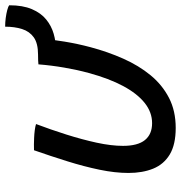

<svg xmlns="http://www.w3.org/2000/svg" viewBox="2 -674 696 739"><g transform="rotate(-90 349.5 -304.0)"><path d="M471.8 -503.6Q478.2 -504.2 486.9 -504.7Q495.6 -505.1 509.7 -505.1Q518 -505.1 530.7 -504.7Q543.4 -504.3 555.3 -503.8Q567.2 -503.2 572.4 -502.1Q567.6 -453.4 559.3 -402.8Q551 -352.3 537.9 -303.3Q520.1 -236.4 493.7 -177Q467.3 -117.6 430.1 -72.2Q392.9 -26.9 342.7 -1Q292.6 24.8 227.1 24.8Q163.2 24.8 125.1 2Q87.1 -20.8 70.4 -61.9Q53.8 -102.9 53.8 -157.1Q53.8 -208.4 66.2 -268.2Q78.6 -328 98.7 -392.3Q118.8 -456.6 141.2 -520.6Q150.4 -520.9 163.8 -520.9Q177.1 -520.9 188.3 -520.2Q203.6 -519.6 218.2 -517.7Q232.8 -515.8 242.1 -512.8Q221 -457.1 201.8 -396.5Q182.6 -335.9 170.3 -279.5Q158.1 -223 158.1 -178.1Q158.1 -121.2 180.4 -93.7Q202.8 -66.1 245.4 -66.1Q287.4 -66.1 323.3 -94.6Q359.1 -123.1 388.3 -177.4Q417.4 -231.8 438.4 -309.2Q450.7 -354.1 459.2 -403.7Q467.8 -453.2 471.8 -503.6ZM528.6 -436.2 509.7 -505.1Q552.5 -505.1 575.6 -521.4Q598.6 -537.8 607.7 -566.5Q616.8 -595.2 616.8 -631.7Q633 -631.7 650.1 -629.5Q667.2 -627.2 680.8 -623.6Q694.4 -620 699.2 -615.8Q699.2 -563.6 684.3 -528.8Q669.4 -493.9 644.6 -473.8Q619.8 -453.6 589.5 -444.9Q559.2 -436.2 528.6 -436.2Z"/></g></svg>

Font: Grandstander Thin
Style: Italic
Weight: 100
Italic angle: -15°
Designer: Tyler Finck
Foundry: Etcetera Type Co
Version: Version 1.200